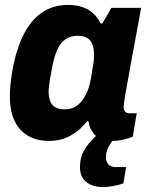

<svg xmlns="http://www.w3.org/2000/svg" viewBox="-20 -559 603 778"><path d="M179 12Q130 12 94 -8.5Q58 -29 39 -69Q20 -109 20 -168Q20 -191 22.5 -217Q25 -243 30 -272Q46 -361 76.5 -420.5Q107 -480 152 -509.5Q197 -539 255 -539Q288 -539 313.5 -530.5Q339 -522 357 -505.5Q375 -489 388 -464H395L431 -527H552L528 -397Q522 -366 515.5 -330.5Q509 -295 503 -260.5Q497 -226 491.5 -197Q486 -168 483.5 -148.5Q481 -129 481 -125Q481 -112 487.5 -106Q494 -100 505 -100H534L518 -5Q501 2 479.5 7Q458 12 436 12Q407 12 385.5 2.5Q364 -7 352 -29Q347 -36 343.5 -46Q340 -56 339 -67L333 -68Q305 -31 266 -9.5Q227 12 179 12ZM243 -116Q264 -116 281 -124.5Q298 -133 311.5 -150Q325 -167 334.5 -190.5Q344 -214 349 -244Q354 -276 357 -293.5Q360 -311 360.5 -321Q361 -331 361 -337Q361 -362 354.5 -379Q348 -396 333.5 -405Q319 -414 296 -414Q266 -414 245.5 -400Q225 -386 212.5 -358.5Q200 -331 192 -290Q185 -255 182 -235.5Q179 -216 178 -205.5Q177 -195 177 -188Q177 -152 192.5 -134Q208 -116 243 -116ZM395 199Q372 199 351 191Q330 183 317 165Q304 147 304 118Q304 87 314.5 63.5Q325 40 341 21.5Q357 3 373 -12H458L457 -8Q437 6 423 30Q409 54 409 78Q409 95 419 106.5Q429 118 449 118H491L480 184Q461 191 437.5 195Q414 199 395 199Z"/></svg>

Font: Archivo SemiCondensed ExtraBold
Style: Italic
Weight: 800
Width: 4
Italic angle: -10°
Designer: Hector Gatti
Foundry: Omnibus-Type
Version: Version 2.001